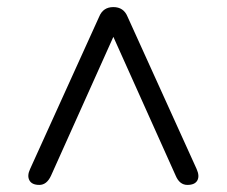

<svg xmlns="http://www.w3.org/2000/svg" viewBox="-20 -655 640 542"><path d="M65 -178 260 -608Q271 -635 300 -635Q329 -635 340 -608L535 -178Q544 -158 537 -145.5Q530 -133 509 -133Q487 -133 476 -159L300 -551L124 -159Q112 -133 91 -133Q70 -133 63 -146Q56 -159 65 -178Z"/></svg>

Font: Nunito
Style: Regular
Weight: 400
Designer: Vernon Adams
Foundry: Vernon Adams
Version: Version 3.602